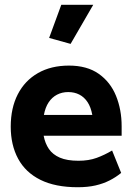

<svg xmlns="http://www.w3.org/2000/svg" viewBox="-20 -773 555 805"><path d="M490 -204V-244Q490 -313 466.5 -371Q443 -429 394 -463.5Q345 -498 269 -498Q194 -498 139 -466.5Q84 -435 54.5 -377.5Q25 -320 25 -242Q25 -165 56 -107.5Q87 -50 149.5 -19Q212 12 306 12Q348 12 380.5 4.5Q413 -3 439.5 -16.5Q466 -30 488 -48L450 -142Q418 -123 385 -111Q352 -99 309 -99Q261 -99 231 -112Q201 -125 185 -148.5Q169 -172 163 -204ZM164 -291Q170 -323 184 -344Q198 -365 219 -376Q240 -387 266 -387Q292 -387 312.5 -376.5Q333 -366 347 -345Q361 -324 367 -291ZM276 -589 371 -753H237L186 -614Z"/></svg>

Font: Catamaran
Style: Bold
Weight: 700
Designer: Pria Ravichandran
Version: Version 2.000